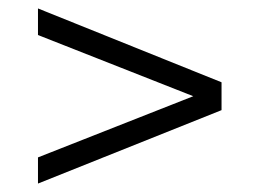

<svg xmlns="http://www.w3.org/2000/svg" viewBox="-20 -578 615 455"><path d="M70 -143V-205L438 -350L70 -495V-558L505 -383V-317Z"/></svg>

Font: Montserrat
Style: Regular
Weight: 400
Designer: Julieta Ulanovsky
Foundry: Julieta Ulanovsky
Version: Version 9.000; ttfautohint (v1.8.4.7-5d5b)